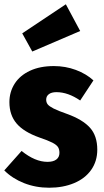

<svg xmlns="http://www.w3.org/2000/svg" viewBox="-24 -860 486 898"><path d="M413 -484 351 -390Q294 -429 240 -429Q217 -429 204.5 -419.5Q192 -410 192 -394Q192 -381 199 -372Q206 -363 226.5 -352.5Q247 -342 290 -327Q362 -301 396.5 -263Q431 -225 431 -160Q431 -106 402.5 -65.5Q374 -25 322.5 -3.5Q271 18 206 18Q143 18 88.5 -3.5Q34 -25 -4 -63L77 -154Q140 -103 198 -103Q225 -103 239.5 -114Q254 -125 254 -145Q254 -162 247 -172.5Q240 -183 220.5 -193Q201 -203 160 -217Q87 -243 53.5 -282.5Q20 -322 20 -382Q20 -430 44.5 -468.5Q69 -507 116 -529Q163 -551 228 -551Q282 -551 330.5 -533Q379 -515 413 -484ZM284 -840 351 -715 127 -619 80 -704Z"/></svg>

Font: Fira Sans Condensed ExtraBold
Style: Regular
Weight: 800
Width: 3
Designer: Carrois Corporate & Edenspiekermann AG
Foundry: Carrois Corporate GbR & Edenspiekermann AG
Version: Version 4.203